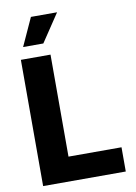

<svg xmlns="http://www.w3.org/2000/svg" viewBox="-100 -995 750 1059"><g transform="rotate(-10 275.0 -465.5)"><path d="M53.7 -707H219.7V-135.7H516.6V0H53.7ZM149.4 -930.7H295.9L191.4 -774.4H78.1Z"/></g></svg>

Font: Pretendard Std ExtraBold
Style: Regular
Weight: 800
Designer: Base glyphs from Inter by Rasmus Andersson; Hangeul glyphs from Noto Sans CJK(Source Han Sans) by Jang Soo-young and Kan
Foundry: Kil Hyung-jin
Version: Version 1.309